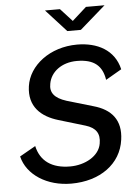

<svg xmlns="http://www.w3.org/2000/svg" viewBox="-63 -1002 762 1060"><g transform="rotate(-5 318.5 -471.5)"><path d="M289 11C449 11 566 -74 584 -206C600 -315 545 -377 448 -404L302 -447C236 -468 211 -500 221 -549C232 -613 293 -661 378 -661C475 -661 518 -620 530 -543L618 -594C593 -703 498 -751 387 -751C236 -751 118 -659 102 -545C86 -433 154 -373 248 -345L395 -301C451 -284 474 -251 464 -196C453 -127 373 -84 291 -84C190 -84 127 -128 108 -213L20 -163C45 -59 155 11 289 11ZM375 -883 310 -954H227L340 -830H415L557 -954H454Z"/></g></svg>

Font: Cheyenne Sans Medium
Style: Italic
Weight: 500
Italic angle: -8.13011°
Designer: The Public Sans project authors (U.S. Web Design System), Libre Franklin designed by Pablo Impallari and Rodrigo Fuenzal
Foundry: The Cheyenne Sans Project Authors
Version: Version 2.007